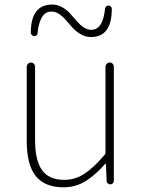

<svg xmlns="http://www.w3.org/2000/svg" viewBox="-20 -798 616 831"><path d="M254.9 12.7Q173.8 12.7 134.8 -36.1Q95.7 -85 95.7 -188.5V-508.8Q95.7 -516.6 101.1 -522Q106.4 -527.3 113.8 -527.3Q121.1 -527.3 126.5 -522Q131.8 -516.6 131.8 -508.8V-192.4Q131.8 -103.5 162.1 -61.5Q192.4 -19.5 257.8 -19.5Q304.7 -19.5 344.7 -45.4Q384.8 -71.3 434.6 -129.9Q436.5 -132.8 436.5 -137.7V-508.8Q436.5 -516.6 441.9 -522Q447.3 -527.3 455.1 -527.3Q462.9 -527.3 467.8 -522Q472.7 -516.6 472.7 -508.8V-15.6Q472.7 -8.8 468.3 -4.4Q463.9 0 457.5 0Q451.2 0 446.3 -4.4Q441.4 -8.8 441.4 -15.6L438.5 -88.9Q438.5 -89.8 437 -89.8Q435.5 -89.8 435.5 -88.9Q391.6 -39.1 349.1 -13.2Q306.6 12.7 254.9 12.7ZM374 -637.7Q350.6 -637.7 330.1 -649.4Q309.6 -661.1 294.9 -677.2Q280.3 -693.4 266.6 -709.5Q252.9 -725.6 236.8 -736.8Q220.7 -748 203.1 -748Q175.8 -748 161.1 -722.7Q146.5 -697.3 142.6 -655.3Q142.6 -648.4 137.7 -644.5Q132.8 -640.6 127 -641.6Q121.1 -642.6 117.2 -647.5Q113.3 -651.4 113.3 -656.2Q113.3 -778.3 206.1 -778.3Q228.5 -778.3 248.5 -767.1Q268.6 -755.9 283.2 -739.7Q297.9 -723.6 311.5 -707.5Q325.2 -691.4 341.3 -680.2Q357.4 -668.9 375 -668.9Q425.8 -668.9 434.6 -760.7Q435.5 -766.6 439.9 -770.5Q444.3 -774.4 450.2 -773.9Q456.1 -773.4 460.9 -768.6Q463.9 -764.6 463.9 -759.8Q463.9 -637.7 374 -637.7Z"/></svg>

Font: Gen Jyuu Gothic ExtraLight
Style: Regular
Weight: 100
Designer: [Source Han Sans]
Ryoko NISHIZUKA  (kana & ideographs); Paul D. Hunt (Latin, Greek & Cyrillic); Wenlong ZHANG  (bopomofo
Version: Version 1.002.20150607